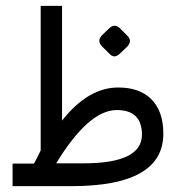

<svg xmlns="http://www.w3.org/2000/svg" viewBox="-20 -636 578 656"><path d="M192 -224Q282 -338 385 -337Q455 -337 495 -299Q538 -258 538 -180Q539 0 224 0H23V-77H96Q108 -99 119 -122V-616H192ZM172 -78H266Q465 -78 465 -176Q465 -260 379 -260Q283 -260 172 -78ZM390.8 -538.4 414.3 -514.8Q433.6 -495.6 414.3 -476.3L389.7 -452.8Q370.4 -434.6 354.4 -451.7L329.8 -476.3Q309.5 -495.6 328.7 -515.9L352.3 -538.4Q371.5 -557.6 390.8 -538.4Z"/></svg>

Font: Vazir Code
Style: Code
Weight: 400
Foundry: DejaVu fonts team - Redesigned by Saber Rastikerdar
Version: Version 1.1.2